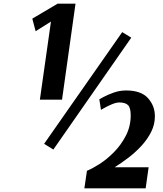

<svg xmlns="http://www.w3.org/2000/svg" viewBox="-20 -770 883 1040"><path d="M389 -750 316 -230H196L256 -653L173 -601L155 -669L292 -750ZM269 40 219 9 642 -596 691 -566ZM769 250H437L451 155Q479 144 519 118.5Q559 93 597.5 54Q636 15 662 -35.5Q688 -86 688 -145Q688 -187 673 -201Q658 -215 627 -215Q609 -215 585.5 -205Q562 -195 544.5 -185Q527 -175 527 -175L518 -232Q518 -232 539.5 -244Q561 -256 594.5 -268Q628 -280 663 -280Q744 -280 781.5 -238.5Q819 -197 819 -140Q819 -96 799 -56Q779 -16 747 19Q715 54 676.5 83.5Q638 113 601 136H785Z"/></svg>

Font: Arsenal SC
Style: Bold Italic
Weight: 700
Italic angle: -9.10001°
Designer: Andrij Shevchenko
Foundry: Stairsfor
Version: Version 2.001; ttfautohint (v1.8.4.7-5d5b)